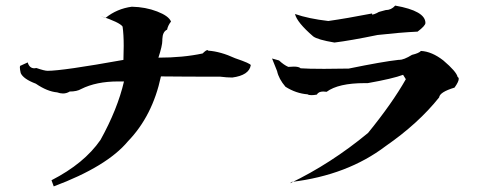

<svg xmlns="http://www.w3.org/2000/svg" viewBox="-20 -696 1707 686"><path d="M172 -30 164 -52Q281 -112 339 -196Q400 -306 423 -405H402Q324 -405 270 -378Q255 -369 229 -369Q218 -362 205 -362Q195 -362 184 -366Q149 -369 108 -397Q63 -414 54 -435Q51 -448 51 -455Q51 -462 55 -462L79 -473Q85 -452 103 -452L110 -453Q139 -443 150 -443Q204 -443 421 -482L422 -532Q422 -573 418 -601Q408 -616 339 -639L357 -632Q398 -665 451 -672Q500 -671 541.5 -655Q583 -639 591 -619Q580 -605 577 -590Q561 -583 560 -556V-551Q560 -533 546 -490Q634 -490 704 -505Q716 -517 721 -517Q723 -517 724 -515Q768 -512 820 -488Q876 -469 876 -463Q870 -427 810 -419Q791 -419 767 -422Q644 -422 555 -423Q525 -282 437 -191Q362 -101 172 -30Z M1016 -41Q1162 -111 1295 -221Q1382 -328 1430 -413L1420 -429H1421Q1384 -415 1294 -399H1283Q1189 -399 1147 -368L1135 -369Q1118 -369 1112 -358Q1101 -356 1093 -356Q1083 -356 1079 -359Q1038 -362 1000 -386Q976 -414 970 -442L952 -487L977 -480Q994 -464 1010 -457L1030 -458Q1048 -458 1054 -452Q1081 -450 1138 -450L1226 -451Q1348 -476 1403 -482H1406Q1423 -482 1452 -500Q1477 -506 1484 -514Q1523 -512 1564 -480Q1611 -440 1615 -421Q1619 -419 1619 -414Q1619 -404 1604 -383Q1551 -367 1549 -348Q1475 -255 1358 -174Q1221 -70 1022 -46ZM1175 -544Q1115 -554 1099 -566Q1041 -616 1034 -646Q1083 -629 1153 -621Q1217 -630 1310 -648L1309 -646Q1309 -644 1311 -644Q1315 -644 1328 -650Q1329 -653 1358 -660Q1378 -660 1392 -676Q1500 -657 1500 -614Q1500 -604 1472 -583Q1409 -580 1329 -571Q1232 -551 1175 -544Z"/></svg>

Font: Xiangcui Kesong Xiangcui Kesong
Style: Regular
Weight: 400
Version: Version 1.501;March 28, 2024;FontCreator 14.0.0.2814 64-bit